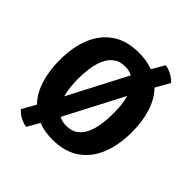

<svg xmlns="http://www.w3.org/2000/svg" viewBox="-222 -900 1114 1114"><g transform="rotate(45 334.5 -343.0)"><path d="M38 -342Q38 -446.5 70.2 -526.8Q102.5 -607 168.2 -652.2Q234 -697.5 334.5 -697.5Q398.5 -697.5 450 -678L495 -756Q520.5 -752 547 -737.8Q573.5 -723.5 589.5 -704.5L540.5 -618Q586.5 -570.5 608.8 -499.5Q631 -428.5 631 -342Q631 -237.5 598.8 -157Q566.5 -76.5 500.8 -31Q435 14.5 334.5 14.5Q270 14.5 218 -5.5L174.5 70.5Q149 66.5 122.5 52.2Q96 38 80.5 18.5L128 -65.5Q82.5 -113 60.2 -184.2Q38 -255.5 38 -342ZM190.5 -342Q190.5 -310 193.8 -276Q197 -242 206 -211.5L393 -571Q367.5 -584.5 334.5 -584.5Q289.5 -584.5 261 -562.2Q232.5 -540 217.2 -504Q202 -468 196.2 -425.5Q190.5 -383 190.5 -342ZM478 -342Q478 -374.5 475 -408.2Q472 -442 463 -472.5L275.5 -112.5Q301 -98.5 334.5 -98.5Q380 -98.5 408.2 -120.8Q436.5 -143 451.8 -179.2Q467 -215.5 472.5 -258.2Q478 -301 478 -342Z"/></g></svg>

Font: Signika Negative SC
Style: Bold
Weight: 700
Designer: Anna Giedryś
Foundry: Anna Giedryś
Version: Version 2.000; ttfautohint (v1.8.3) -l 8 -r 50 -G 200 -x 9 -